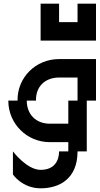

<svg xmlns="http://www.w3.org/2000/svg" viewBox="-20 -820 540 1040"><path d="M400 -275H350V-150H250C175 -150 125 -200 125 -275H175C173 -350 223 -400 300 -400H400ZM25 -275C25 -150 125 -50 250 -50H350V0H300C300 50 275 100 200 100C125 100 50 0 50 0V125C50 125 100 200 200 200C300 200 400 150 400 0H450V-275H500V-500H300C173 -500 73 -400 75 -275ZM200 -600H500V-800H400V-700H300V-800H200Z"/></svg>

Font: LS-VG5000 Shifted
Style: Regular
Weight: 400
Designer: Justin Bihan, 2021
Foundry: Justin Bihan, 2021
Version: Version 1.000;Glyphs 3.1.2 (3151)